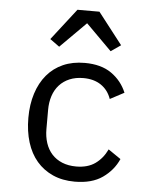

<svg xmlns="http://www.w3.org/2000/svg" viewBox="-54 -811 709 870"><g transform="rotate(5 300.0 -376.5)"><path d="M84 -258Q84 -319 100 -369Q116 -419 146 -454.5Q176 -490 219 -509Q262 -528 317 -528Q392 -528 439 -495Q486 -462 508 -409L444 -375Q430 -415 397.5 -437Q365 -459 317 -459Q282 -459 254.5 -447.5Q227 -436 208 -415Q189 -394 179.5 -365Q170 -336 170 -302V-214Q170 -180 179.5 -151Q189 -122 208 -101Q227 -80 255 -68.5Q283 -57 319 -57Q371 -57 405 -81Q439 -105 459 -147L516 -108Q493 -56 444.5 -22Q396 12 318 12Q262 12 218.5 -7.5Q175 -27 145 -62Q115 -97 99.5 -147Q84 -197 84 -258ZM363 -765 474 -622 429 -591 312 -708 195 -591 152 -622 263 -765Z"/></g></svg>

Font: IBM Plaex Mono
Style: Regular
Weight: 400
Designer: Mike Abbink, Paul van der Laan, Pieter van Rosmalen
Foundry: Bold Monday
Version: Version 2.003